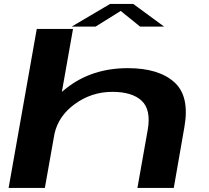

<svg xmlns="http://www.w3.org/2000/svg" viewBox="-20 -928 1031 948"><path d="M22.5 0 161.5 -785H340.5L285.5 -474.5Q297 -484 309 -493.5Q434 -591.5 611.5 -591.5Q763 -591.5 840.2 -522.5Q917.5 -453.5 890.5 -301L838 0H658.5L709.5 -287.5Q726.5 -386 679.8 -430.2Q633 -474.5 534.5 -474.5Q431 -474.5 347 -412.5Q268.5 -354.5 249 -267.5L201.5 0ZM333.5 -796.5 523.5 -908.5H638L790.5 -796.5H672L576 -874L451.5 -796.5Z"/></svg>

Font: Anybody UltraExpanded SemiBold
Style: Italic
Weight: 600
Width: 9
Italic angle: -10°
Designer: Tyler Finck
Foundry: Etcetera Type Company
Version: Version 1.010; ttfautohint (v1.8.3) -l 8 -r 50 -G 200 -x 14 